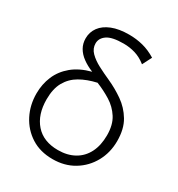

<svg xmlns="http://www.w3.org/2000/svg" viewBox="-177 -852 915 985"><g transform="rotate(30 280.5 -360.0)"><path d="M279 15Q205.5 15 152 -19.2Q98.5 -53.5 69.2 -110.5Q40 -167.5 40 -236Q40 -291 60.2 -339Q80.5 -387 123 -422.2Q165.5 -457.5 232 -475Q196.5 -489.5 170.8 -508.5Q145 -527.5 131 -552Q117 -576.5 117 -607Q117 -644 138.2 -673Q159.5 -702 200.8 -718.5Q242 -735 302 -735Q344 -735 383.5 -725Q423 -715 462 -691L434 -636Q402.5 -661 369.2 -671Q336 -681 300 -681Q232.5 -681 203.2 -661Q174 -641 174 -610Q174 -580 196.5 -557.2Q219 -534.5 254 -516.2Q289 -498 327 -481Q375 -459.5 419.5 -428.5Q464 -397.5 492.5 -350Q521 -302.5 521 -231Q521 -162.5 490.2 -106.8Q459.5 -51 405 -18Q350.5 15 279 15ZM280 -39Q335.5 -39 376.2 -61.8Q417 -84.5 439 -127.5Q461 -170.5 461 -231Q461 -292.5 435.5 -332.2Q410 -372 369.5 -397Q329 -422 284 -440Q228.5 -427.5 187.2 -403.8Q146 -380 123 -339.5Q100 -299 100 -236Q100 -145.5 147 -92.2Q194 -39 280 -39Z"/></g></svg>

Font: Geologica Roman Thin
Style: Regular
Weight: 250
Designer: Sindre Bremnes, Frode Helland
Foundry: Monokrom Skriftforlag AS
Version: Version 1.010;gftools[0.9.28]